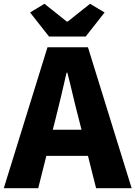

<svg xmlns="http://www.w3.org/2000/svg" viewBox="-28 -995 716 1015"><path d="M231 -802H425L525 -929L448 -975L330 -881H325L207 -975L131 -929ZM-8 0H174L217 -171H437L480 0H668L437 -745H223ZM251 -309 267 -372C286 -446 306 -533 324 -611H328C348 -535 367 -446 387 -372L403 -309Z"/></svg>

Font: Noto Sans TC Black
Style: Regular
Weight: 900
Designer: Ryoko NISHIZUKA 西塚涼子 (kana, bopomofo & ideographs); Paul D. Hunt (Latin, Greek & Cyrillic); Sandoll Communications 산돌커뮤니
Foundry: Adobe
Version: Version 2.004;hotconv 1.0.118;makeotfexe 2.5.65603